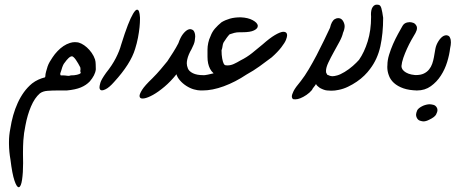

<svg xmlns="http://www.w3.org/2000/svg" viewBox="-20 -384 1959 815"><path d="M235.8 -72.3V-70.3Q235.8 -68.8 236.3 -66.4Q236.8 -64.9 237.8 -64H246.1Q255.9 -64 264.6 -62.5Q267.6 -62 270.5 -62Q275.4 -62 280.3 -64Q296.4 -64 306.9 -66.7Q317.4 -69.3 321.3 -72.3L322.8 -76.7Q320.8 -79.1 320.8 -83L321.3 -85.9Q321.8 -87.9 321.8 -90.3Q321.8 -94.2 320.8 -98.1Q316.9 -106 312 -114.3Q307.1 -122.6 302.5 -129.4Q297.9 -136.2 293.2 -140.6Q288.6 -145 285.6 -145Q278.8 -145 270.5 -137Q262.2 -128.9 255.4 -119.1Q250 -112.8 247.6 -106.9Q245.1 -101.1 244.1 -98.1Q242.2 -91.3 240.2 -85.2Q238.3 -79.1 235.8 -72.3ZM170.9 -55.7 172.4 -59.6Q172.4 -69.3 175.8 -80.8Q179.2 -92.3 182.1 -102.1Q185.5 -111.8 190.9 -121.3Q196.3 -130.9 203.1 -140.6Q212.4 -154.8 224.4 -167.2Q236.3 -179.7 249.5 -188.5Q262.7 -197.3 276.9 -201.7Q287.1 -205.1 297.9 -205.1Q301.3 -205.1 304.7 -204.6Q314 -204.6 325.7 -198.7Q337.4 -192.9 348.6 -182.9Q359.9 -172.9 369.1 -159.7Q378.4 -146.5 383.3 -131.8Q386.2 -122.1 386.2 -110.6Q386.2 -99.1 386.7 -89.4Q385.3 -76.7 378.7 -64Q372.1 -51.3 361.3 -38.6Q346.2 -22.5 323.2 -12.9Q300.3 -3.4 263.7 0H225.1Q202.6 0 182.1 1.5Q161.6 2.9 148.9 12.7Q127 31.7 111.6 67.9Q96.2 104 87.9 148.9Q81.1 181.2 79.1 211.9Q77.6 236.8 77.6 260.7V272.5Q78.1 291.5 78.1 308.1Q78.1 349.1 73.7 378.7Q69.3 408.2 60.5 410.6H59.1Q50.8 410.6 41.3 382.3Q31.7 354 24.4 293.5Q18.6 261.2 18.1 227.5V219.2Q18.1 189.9 23.9 161.6Q28.3 132.8 36.1 105.2Q43.9 77.6 55.2 53Q66.4 28.3 81.5 7.3Q96.7 -13.7 116.2 -29.8Q128.9 -39.6 142.8 -45.9Q156.7 -52.2 170.9 -55.7Z M553.7 -176.8Q534.7 -112.8 464.4 -36.1Q443.4 -12.2 427.7 -4.9Q418.9 -0.5 413.1 -0.5Q408.7 -0.5 405.8 -2.9Q402.3 -6.3 402.3 -13.2Q402.3 -19 406 -32.5Q409.7 -45.9 430.2 -74.7Q456.1 -106.9 471.7 -137.5Q487.3 -168 494.1 -193.8Q510.3 -245.6 522.7 -277.6Q535.2 -309.6 544.7 -325.4Q554.2 -341.3 560.5 -342.8H562.5Q567.4 -342.8 570.3 -334.7Q573.2 -326.7 574.2 -309.6V-302.7Q574.2 -288.1 572.3 -268.3Q570.3 -248.5 565.7 -224.1Q561 -199.7 553.7 -176.8Z M843.8 -0.5Q838.4 0 832.5 0Q819.3 0 803 -4.6Q786.6 -9.3 770.8 -19.5Q754.9 -29.8 743.7 -43Q732.4 -56.2 729 -68.8Q704.6 -38.1 678.2 -15.9Q651.9 6.3 629.4 18.8Q606.9 31.2 591.8 33.7Q587.9 34.2 585 34.2Q575.7 34.2 573.2 27.8Q572.3 25.9 572.3 23.4Q572.3 15.1 583 -2.4Q593.8 -20 627 -51.8Q646 -70.8 661.9 -89.6Q677.7 -108.4 690.4 -124Q703.1 -143.1 715.3 -162.4Q727.5 -181.6 737.3 -200.7Q745.6 -225.1 756.3 -239Q767.1 -252.9 777.3 -257.8Q782.7 -260.3 787.1 -260.3Q791.5 -260.3 797.4 -257.3Q803.2 -254.4 806.6 -243.7Q808.6 -237.3 808.6 -228.5Q808.6 -222.7 806.6 -210.2Q804.7 -197.8 793 -175.3Q779.3 -151.9 774.9 -131.8Q772.9 -123 772.9 -115.2Q772.9 -105 777.6 -93.3Q782.2 -81.5 798.8 -73.2Q815.4 -64.9 843.8 -64.9Z M997.1 -247.1Q984.4 -247.1 974.4 -244.4Q964.4 -241.7 954.6 -238.3Q948.2 -231.9 941.9 -222.9Q935.5 -213.9 929.2 -204.1Q925.8 -197.8 924.8 -189Q923.8 -180.2 920.4 -170.4Q920.4 -150.9 923.1 -136.2Q925.8 -121.6 929.2 -114.7Q932.1 -108.4 935.8 -107.4Q939.5 -106.4 946.3 -106.4Q959 -106.4 972.2 -112.3Q985.4 -118.2 1001.5 -127.9Q1027.3 -140.6 1050 -158.7Q1072.8 -176.8 1095.2 -195.8Q1125 -222.2 1146.5 -234.9Q1168 -247.6 1180.7 -249H1183.1Q1193.8 -249 1197.3 -241.7Q1198.7 -238.3 1198.7 -233.9Q1198.7 -227.5 1194.1 -215.3Q1189.5 -203.1 1174.1 -183.1Q1158.7 -163.1 1133.3 -140.6Q1107.4 -121.1 1081.8 -102.5Q1056.2 -84 1026.9 -67.9Q978.5 -35.6 929.9 -17.8Q881.3 0 839.8 0V-64.5Q849.6 -64.5 861.8 -67.1Q874 -69.8 886.7 -72.8Q877 -81.5 871.6 -92Q866.2 -102.5 863.5 -115Q860.8 -127.4 860.8 -142.6V-174.3Q860.8 -187 864 -202.1Q867.2 -217.3 873.5 -230Q880.4 -249 892.6 -262.9Q904.8 -276.9 920.4 -289.6Q936.5 -299.3 956.1 -304.9Q975.6 -310.5 1001.5 -310.5Q1033.2 -309.1 1052.7 -298.3Q1072.3 -287.6 1074.2 -275.9V-273.4Q1074.2 -262.7 1058.1 -254.9Q1042.5 -247.1 1008.3 -247.1Z M1606.4 -308.6Q1606.4 -241.7 1594.5 -187.3Q1582.5 -132.8 1550.8 -91.3Q1541 -77.6 1526.6 -63.5Q1512.2 -49.3 1494.6 -37.4Q1477.1 -25.4 1457.3 -15.9Q1437.5 -6.3 1417 -2.4Q1401.9 1 1386.7 1Q1381.3 1 1368.7 0Q1356 -1 1337.9 -10.7Q1335 -13.7 1329.6 -17.3Q1324.2 -21 1321.3 -27.3Q1317.9 -21 1312.5 -14.9Q1307.1 -8.8 1304.2 -2Q1294.4 9.8 1280.8 19Q1267.1 28.3 1254.4 33.2Q1243.2 37.6 1234.4 37.6Q1232.9 37.6 1227.1 37.4Q1221.2 37.1 1219.2 28.8Q1218.8 27.3 1218.8 25.4Q1218.8 17.6 1226.3 2.4Q1233.9 -12.7 1257.3 -40.5Q1273.4 -61 1290.5 -89.8Q1307.6 -118.7 1324 -149.9Q1340.3 -181.2 1355 -211.7Q1369.6 -242.2 1380.9 -266.1Q1387.2 -294.4 1400.9 -302.7Q1408.2 -307.1 1415.5 -307.1Q1421.4 -307.1 1427.2 -304.2Q1437 -297.9 1441.4 -282.7Q1442.9 -277.8 1442.9 -272.5Q1442.9 -260.3 1436 -244.6Q1432.6 -228.5 1420.9 -206.8Q1409.2 -185.1 1396.5 -162.4Q1383.8 -139.6 1373.8 -118.4Q1363.8 -97.2 1363.8 -83Q1363.8 -79.6 1364.3 -76.4Q1364.7 -73.2 1367.7 -70.3Q1367.7 -68.8 1368.2 -67.9Q1369.1 -65.9 1372.1 -65.9Q1381.3 -60.5 1392.1 -60.5Q1398.9 -60.5 1411.6 -64Q1424.3 -67.4 1442.9 -78.6Q1461.4 -89.8 1477.8 -104.2Q1494.1 -118.7 1503.9 -129.9Q1526.4 -162.1 1540.8 -208.5Q1555.2 -254.9 1555.2 -312.5Q1554.7 -318.8 1554.7 -324.2Q1554.7 -331.5 1556.2 -339.6Q1557.6 -347.7 1562 -354.2Q1566.4 -360.8 1572.8 -363.3Q1576.2 -364.3 1579.6 -364.3Q1582 -364.3 1585 -363.8Q1594.7 -363.8 1598.9 -348.9Q1603 -334 1606.4 -308.6Z M1752 0Q1717.3 -0.5 1692.6 -9Q1668 -17.6 1652.1 -32Q1636.2 -46.4 1629.9 -65.9Q1624 -82 1624 -100.1Q1624 -104 1624.5 -107.9Q1624.5 -128.4 1631.6 -151.6Q1638.7 -174.8 1648.4 -197Q1658.2 -219.2 1669.2 -239.3Q1680.2 -259.3 1688.5 -273.9Q1694.8 -285.2 1708 -288.6Q1713.9 -290 1718.8 -290Q1726.1 -290 1734.6 -286.9Q1743.2 -283.7 1748.5 -272.9Q1750 -269 1750 -264.6Q1750 -255.9 1743.7 -244.1Q1735.8 -231.4 1726.1 -213.9Q1716.3 -196.3 1707.5 -177Q1698.7 -157.7 1692.1 -138.7Q1685.5 -119.6 1684.1 -103.5Q1684.1 -87.4 1703.4 -76.2Q1722.7 -64.9 1756.3 -64.9Z M1801.3 124.5Q1788.1 131.3 1777.3 131.3Q1772.5 131.3 1762.9 128.4Q1753.4 125.5 1748.5 114.3Q1746.1 108.9 1746.1 103Q1746.1 96.2 1750.5 85.4Q1754.9 74.7 1775.9 64.9Q1791.5 58.6 1804.2 58.6Q1809.6 58.6 1819.6 61Q1829.6 63.5 1835 74.2Q1836.9 78.6 1836.9 83.5Q1836.9 90.8 1831.1 102.1Q1825.2 113.3 1801.3 124.5ZM1890.6 -178.7Q1887.7 -152.3 1878.2 -121.1Q1868.7 -89.8 1851.3 -63Q1834 -36.1 1808.8 -18.1Q1783.7 0 1750 0H1745.6V-65.4Q1766.1 -65.4 1779.5 -72Q1793 -78.6 1801.5 -89.4Q1810.1 -100.1 1814.7 -113.5Q1819.3 -127 1821.8 -140.6Q1825.2 -160.2 1828.1 -176.8Q1831.1 -193.4 1841.3 -209.5Q1851.6 -225.6 1862.8 -231.4Q1869.1 -234.4 1874.5 -234.4Q1878.4 -234.4 1884 -231.7Q1889.6 -229 1893.1 -215.3Q1894 -210.4 1894 -204.1Q1894 -193.4 1890.6 -178.7Z"/></svg>

Font: DimaLove
Style: regular
Weight: 400
Designer: R.Balvardi
Foundry: Dima Software Group
Version: Version 1.00;May 4, 2019;FontCreator 11.5.0.2427 64-bit